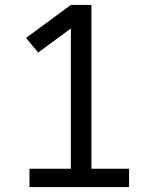

<svg xmlns="http://www.w3.org/2000/svg" viewBox="-20 -755 640 775"><path d="M99 0V-74H266V-640L134 -543L85 -602L266 -735H349V-74H501V0Z"/></svg>

Font: Nova
Style: Regular
Weight: 400
Monospace: yes
Designer: Belleve Invis
Foundry: Belleve Invis
Version: Version 24.1.4; ttfautohint (v1.8.4)